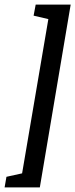

<svg xmlns="http://www.w3.org/2000/svg" viewBox="-37 -701 327 834"><path d="M-9 67 59 52 173 -618 109 -633 118 -681H270L136 113H-17Z"/></svg>

Font: Grenze Medium
Style: Italic
Weight: 500
Italic angle: -10°
Designer: Renata Polastri
Foundry: Omnibus-Type
Version: Version 1.002; ttfautohint (v1.8)